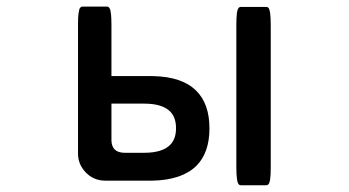

<svg xmlns="http://www.w3.org/2000/svg" viewBox="-20 -525 1040 572"><path d="M409.2 -69.8Q463.4 -69.8 486.8 -93.3Q504.4 -110.8 504.4 -143.1Q504.4 -175.3 486.8 -192.9Q463.4 -216.3 409.2 -216.3H312V-106.4Q312.5 -88.9 321.8 -79.6Q331.1 -70.3 350.6 -69.8ZM684.1 -449.2Q684.1 -473.6 685.8 -485.8Q687.5 -498 691.4 -502Q693.8 -504.4 697.3 -504.4H773.4Q776.9 -504.4 779.3 -502Q781.7 -499.5 782.7 -495.8Q783.7 -492.2 784.7 -486.3Q786.6 -473.6 786.6 -449.2V-27.3Q786.6 -3.4 784.9 8.5Q783.2 20.5 779.3 24.4Q776.9 26.9 773.4 26.9H697.3Q693.8 26.9 691.4 24.4Q684.1 17.1 684.1 -27.3ZM564.9 -30.8Q522 11.2 434.6 13.2H293.9Q259.3 13.2 235.8 -11Q212.4 -35.2 212.4 -67.4V-451.2Q212.4 -475.1 213.9 -484.4Q215.3 -493.7 216.3 -497.1Q217.3 -500.5 219 -502Q220.7 -503.4 221.2 -503.9Q223.1 -505.4 225.6 -505.4H298.8Q303.7 -505.4 306.6 -500Q312 -491.2 312 -451.2V-298.3H434.6Q522.5 -296.9 564.9 -254.4Q604 -215.3 604 -142.6Q604 -69.8 564.9 -30.8Z"/></svg>

Font: YuPearl-Medium
Style: Medium
Weight: 500
Designer: Max Yao
Foundry: Max-Everyday
Version: Version 1.011; ttfautohint (v1.8.3)